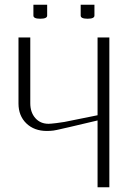

<svg xmlns="http://www.w3.org/2000/svg" viewBox="-20 -791 548 811"><path d="M320.8 -771H378.9V-725.1Q378.9 -711.9 350.1 -711.9Q320.8 -711.9 320.8 -725.1ZM121.1 -771H179.2V-725.1Q179.2 -711.9 149.9 -711.9Q121.1 -711.9 121.1 -725.1ZM441.9 -632.8V0H392.1V-282.2L272 -253.9Q265.1 -252.4 252.4 -249.5Q239.7 -246.6 234.6 -245.4Q229.5 -244.1 220.2 -242.2Q210.9 -240.2 205.3 -239.5Q199.7 -238.8 192.4 -238.3Q185.1 -237.8 178.2 -237.8Q124.5 -237.8 91.3 -269.8Q58.1 -301.8 58.1 -354V-632.8H107.9V-355Q107.9 -316.4 129.2 -292.2Q150.4 -268.1 185.1 -268.1Q193.4 -268.1 217.8 -271Q242.2 -273.9 252 -275.9L392.1 -304.2V-632.8Z"/></svg>

Font: Resagokr
Style: Light
Weight: 300
Designer: gluk
Foundry: gluk
Version: Version 0.95